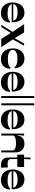

<svg xmlns="http://www.w3.org/2000/svg" viewBox="1763 -2553 798 4364"><g transform="rotate(90 2162.0 -371.0)"><path d="M276 8C403 8 488 -72 492 -196L462 -200C442 -165 377 -144 284 -144C163 -144 87 -178 73 -238H484C492 -414 410 -528 266 -528C126 -528 36 -423 36 -260C36 -97 130 8 276 8ZM71 -274C80 -336 148 -372 260 -372C372 -372 444 -334 448 -274Z M544 0H596L722 -208H734L864 0H1052L876 -264L1020 -520H968L856 -316H844L718 -520H528L704 -260Z M1324 8C1455 8 1540 -76 1542 -206L1512 -210C1492 -170 1425 -150 1326 -150C1192 -150 1114 -188 1114 -260C1114 -331 1189 -368 1318 -368C1418 -368 1486 -344 1502 -304L1532 -306C1528 -442 1440 -528 1312 -528C1171 -528 1080 -425 1080 -262C1080 -98 1176 8 1324 8Z M1852 8C1979 8 2064 -72 2068 -196L2038 -200C2018 -165 1953 -144 1860 -144C1739 -144 1663 -178 1649 -238H2060C2068 -414 1986 -528 1842 -528C1702 -528 1612 -423 1612 -260C1612 -97 1706 8 1852 8ZM1647 -274C1656 -336 1724 -372 1836 -372C1948 -372 2020 -334 2024 -274Z M2164 0H2208V-750H2164Z M2328 0H2372V-750H2328Z M2708 8C2835 8 2920 -72 2924 -196L2894 -200C2874 -165 2809 -144 2716 -144C2595 -144 2519 -178 2505 -238H2916C2924 -414 2842 -528 2698 -528C2558 -528 2468 -423 2468 -260C2468 -97 2562 8 2708 8ZM2503 -274C2512 -336 2580 -372 2692 -372C2804 -372 2876 -334 2880 -274Z M3016 0H3060V-276C3072 -312 3136 -336 3232 -336C3336 -336 3400 -308 3400 -260V0H3444V-328C3444 -448 3368 -528 3248 -528C3148 -528 3072 -472 3060 -376H3048L3064 -520H3016Z M3792 2 3784 -154C3664 -130 3596 -154 3596 -214V-364H3776V-520H3592L3604 -664H3560V-520H3496V-364H3560V-156C3560 -36 3648 26 3792 2Z M4072 8C4199 8 4284 -72 4288 -196L4258 -200C4238 -165 4173 -144 4080 -144C3959 -144 3883 -178 3869 -238H4280C4288 -414 4206 -528 4062 -528C3922 -528 3832 -423 3832 -260C3832 -97 3926 8 4072 8ZM3867 -274C3876 -336 3944 -372 4056 -372C4168 -372 4240 -334 4244 -274Z"/></g></svg>

Font: Ribes
Style: Bold
Weight: 900
Designer: Luigi Gorlero
Foundry: Collletttivo
Version: Version 2.100;Glyphs 3.1.2 (3151)